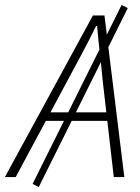

<svg xmlns="http://www.w3.org/2000/svg" viewBox="-64 -722 572 783"><path d="M94 41 69 28 432 -702 457 -689ZM-44 0 315 -659H362L443 0H400L355 -391Q350 -446 343.5 -502Q337 -558 332 -616H328Q299 -557 270 -503Q241 -449 210 -391L0 0ZM105 -229 115 -264H397L389 -229Z"/></svg>

Font: Source Sans 3 ExtraLight Light
Style: Italic
Weight: 300
Italic angle: -11°
Version: Version 3.052;hotconv 1.1.0;makeotfexe 2.6.0